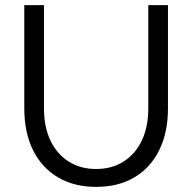

<svg xmlns="http://www.w3.org/2000/svg" viewBox="-20 -720 752 751"><path d="M356 11Q270 11 206.5 -26.5Q143 -64 109 -133Q75 -202 75 -296V-700H152V-296Q152 -224 177 -171Q202 -118 248 -88.5Q294 -59 356 -59Q418 -59 464 -88.5Q510 -118 535 -171Q560 -224 560 -296V-700H637V-296Q637 -202 603 -133Q569 -64 506 -26.5Q443 11 356 11Z"/></svg>

Font: Red Hat Text VF
Style: Regular
Weight: 400
Designer: Pentagram, MCKL
Foundry: Pentagram, MCKL
Version: Version 1.023